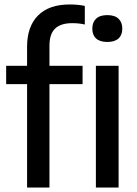

<svg xmlns="http://www.w3.org/2000/svg" viewBox="-20 -838 614 858"><path d="M290.5 -818Q331 -818 359 -811.5V-728.5Q333.5 -734.5 302.5 -734.5Q251.5 -734.5 226.2 -710.2Q201 -686 201 -634V-544H349V-462H201V0H101V-462H7.5V-544H101V-629Q101 -719.5 150 -768.8Q199 -818 290.5 -818ZM526.5 -710Q526.5 -681.5 509.5 -666Q492.5 -650.5 459.5 -650.5Q426.5 -650.5 409.5 -666Q392.5 -681.5 392.5 -710Q392.5 -738.5 409.5 -754.5Q426.5 -770.5 459.5 -770.5Q492.5 -770.5 509.5 -754.5Q526.5 -738.5 526.5 -710ZM408.5 0V-544H510V0Z"/></svg>

Font: Encode Sans Semi Condensed Medium
Style: Regular
Weight: 500
Width: 4
Designer: Multiple Designers
Foundry: Impallari Type
Version: Version 2.000